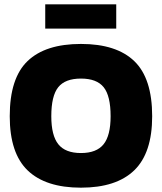

<svg xmlns="http://www.w3.org/2000/svg" viewBox="-20 -857 748 887"><path d="M189 -837H517V-725H189ZM25 -320Q25 -496 107.5 -575Q190 -654 354 -654Q518 -654 600.5 -574.5Q683 -495 683 -320Q683 -150 600 -70Q517 10 354 10Q191 10 108 -69.5Q25 -149 25 -320ZM491 -320Q491 -414 459 -454Q427 -494 354 -494Q281 -494 249 -454Q217 -414 217 -320Q217 -231 249.5 -190.5Q282 -150 354 -150Q426 -150 458.5 -190.5Q491 -231 491 -320Z"/></svg>

Font: Kanit Bold
Style: Regular
Weight: 700
Designer: Katatrad Team
Foundry: CadsonDemak
Version: Version 1.000